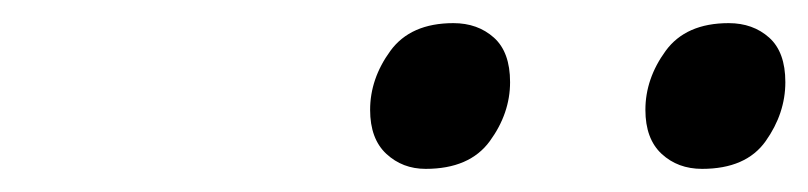

<svg xmlns="http://www.w3.org/2000/svg" viewBox="-20 -815 699 166"><path d="M348 -669Q328 -669 314 -682Q300 -695 300 -720Q300 -747 317.5 -771Q335 -795 372 -795Q393 -795 407 -782.5Q421 -770 421 -744Q421 -717 403.5 -693Q386 -669 348 -669ZM587 -669Q566 -669 552 -682Q538 -695 538 -720Q538 -747 555.5 -771Q573 -795 610 -795Q631 -795 645 -782.5Q659 -770 659 -744Q659 -717 642 -693Q625 -669 587 -669Z"/></svg>

Font: Playwrite AU VIC
Style: Regular
Weight: 400
Designer: Veronika Burian, José Scaglione
Foundry: TypeTogether
Version: Version 1.002